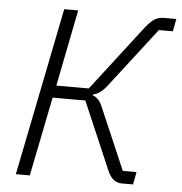

<svg xmlns="http://www.w3.org/2000/svg" viewBox="-51 -747 752 795"><g transform="rotate(5 325.0 -349.0)"><path d="M44 0 184 -698H242L179 -380H314L524 -653Q545 -679 561 -688.5Q577 -698 600 -698H650L640 -646H582L389 -396Q362 -362 334 -357L333 -353Q359 -344 373 -310L484 -52H541L531 0H484Q445 0 425 -47L304 -329H168L102 0Z"/></g></svg>

Font: IBM Plex Sans Light
Style: Italic
Weight: 300
Italic angle: -11.31°
Designer: Mike Abbink, Paul van der Laan, Pieter van Rosmalen
Foundry: Bold Monday
Version: Version 3.0